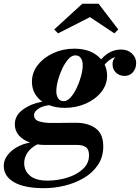

<svg xmlns="http://www.w3.org/2000/svg" viewBox="-82 -724 732 1004"><path d="M388.5 -634.5 221.5 -549.5 201.5 -570 348.5 -704.5H433.5L536.5 -570L516 -549.5ZM256.5 -160Q211.5 -160 175 -174Q139 -170 117.5 -154.5Q96 -139 96 -123Q96 -97 123.5 -89Q151 -81 184.5 -81Q202 -81 227.2 -81.2Q252.5 -81.5 277 -81.8Q301.5 -82 315.5 -82Q377.5 -82 417.8 -53.2Q458 -24.5 458 42Q458 96.5 430.8 137.5Q403.5 178.5 358 205.8Q312.5 233 257.5 246.5Q202.5 260 147.5 260Q45.5 260 -8.5 228.8Q-62.5 197.5 -62.5 143Q-62.5 114 -43.2 88.2Q-24 62.5 7.5 45Q39 27.5 75.5 21.5Q39 9 17.2 -15.5Q-4.5 -40 -4.5 -74Q-4.5 -120.5 38 -151.2Q80.5 -182 139 -192.5Q113.5 -210.5 99.2 -236.8Q85 -263 85 -296.5Q85 -344.5 115.5 -383.8Q146 -423 196.5 -446.2Q247 -469.5 306.5 -469.5Q399 -469.5 447 -413.5Q491.5 -465 551.5 -465Q586.5 -465 608.2 -444Q630 -423 630 -394.5Q630 -366.5 613.5 -346.8Q597 -327 569 -327Q543 -327 524.8 -343.8Q506.5 -360.5 506.5 -389Q506.5 -411.5 521.5 -426.5Q490.5 -416 465 -386Q478 -359.5 478 -328.5Q478 -281 447.5 -242.8Q417 -204.5 366.5 -182.2Q316 -160 256.5 -160ZM251.5 -195Q270 -195 287.5 -214.8Q305 -234.5 319.2 -264.5Q333.5 -294.5 342 -326.5Q350.5 -358.5 350.5 -383.5Q350.5 -405.5 341 -420Q331.5 -434.5 311.5 -434.5Q293 -434.5 275.5 -415Q258 -395.5 243.8 -365.5Q229.5 -335.5 221 -303.5Q212.5 -271.5 212.5 -246.5Q212.5 -225 222 -210Q231.5 -195 251.5 -195ZM44.5 129.5Q44.5 169 75 194.8Q105.5 220.5 166 220.5Q219 220.5 269 205.2Q319 190 351.2 160.2Q383.5 130.5 383.5 88Q383.5 57 366.8 45.5Q350 34 324 34H154Q132.5 34 113 31Q80.5 47.5 62.5 73Q44.5 98.5 44.5 129.5Z"/></svg>

Font: Bodoni* 06pt
Style: Bold Italic
Weight: 700
Italic angle: -13°
Version: Version 2.3